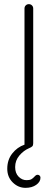

<svg xmlns="http://www.w3.org/2000/svg" viewBox="-20 -720 260 925"><path d="M175 136Q175 156 154.5 170.5Q134 185 103 185Q68 185 41.5 159Q15 133 15 93Q15 50 39 19.5Q63 -11 98 -23V-679Q98 -688 104 -694Q110 -700 119 -700Q128 -700 134 -694Q140 -688 140 -679V-30Q140 -20 136 -15.5Q132 -11 120 -6Q94 5 73.5 29Q53 53 53 85Q53 114 69.5 131Q86 148 108 148Q123 148 131 143.5Q139 139 146.5 130.5Q154 122 161 122Q167 122 171 126Q175 130 175 136Z"/></svg>

Font: Quicksand Light
Style: Regular
Weight: 300
Designer: Andrew Paglinawan
Foundry: Andrew Paglinawan
Version: Version 3.000